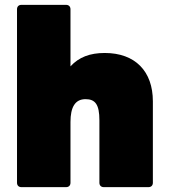

<svg xmlns="http://www.w3.org/2000/svg" viewBox="-20 -770 695 790"><path d="M252 0C263 0 270 -7 270 -18V-268C270 -329 289 -362 332 -362C372 -362 389 -340 389 -275V-18C389 -7 396 0 407 0H591C602 0 609 -7 609 -18V-353C609 -477 536 -552 411 -552C350 -552 305 -535 270 -497V-732C270 -743 263 -750 252 -750H68C57 -750 50 -743 50 -732V-18C50 -7 57 0 68 0Z"/></svg>

Font: LINE Seed Sans TH Heavy
Style: Regular
Weight: 900
Designer: Dalton Maag Ltd | Thai characters by Cadson Demak Co.,Ltd.
Foundry: Dalton Maag Ltd
Version: Version 1.003